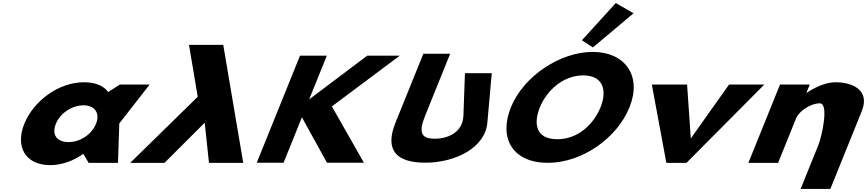

<svg xmlns="http://www.w3.org/2000/svg" viewBox="-20 -1067 5681 1258"><path d="M139.3 -256C78.7 -106 145.3 15 310.3 15C387.3 15 465.9 -16 524.6 -58H526.8L560.6 0H753.1L761.6 -258L960.4 -513H765.7L688.7 -464C659 -505 605.6 -528 529.7 -528C364.7 -528 199.9 -406 139.3 -256ZM346.1 -256C374.8 -327 453.3 -377 527 -377C599.6 -377 637.7 -327 609 -256C580.7 -186 505.5 -136 429.6 -136C350.4 -136 317.8 -186 346.1 -256Z M1349.2 0 1321.3 -263 1057.8 0H833.3L1275.6 -433L1218.3 -773H1442.7L1573.7 0Z M2364.4 -0.9 2154.5 -369.8 2599.1 -702.1H2386L2005.6 -415.7L2121.4 -702.1H1945.6L1662.3 -0.9H1838L1958.2 -298.4L2122.3 -0.9Z M3202 -587.5H3026.3L3016.4 -309.5C3012.5 -200.5 2916 -158.2 2829.9 -158.2C2743.9 -158.2 2718.4 -192.2 2765.8 -309.5L2929.6 -715H2753.8L2571.1 -262.8C2501 -89.4 2570.1 -1 2766.4 -1C2962.8 -1 3158.7 -98.6 3173.2 -262.8Z M3792.7 -803.2 3864.7 -756.1 4131 -980 4014.8 -1047.2ZM3327.5 -363.9C3244.8 -159.1 3341.4 -0.1 3569.5 -0.1C3791.1 -0.1 4021.8 -159.1 4104.5 -363.9C4187.3 -568.8 4077.3 -726.9 3863.1 -726.9C3650.9 -726.9 3410.3 -568.8 3327.5 -363.9ZM3517.3 -363.9C3559.6 -468.5 3665.4 -573 3801 -573C3937.5 -573 3957 -468.5 3914.7 -363.9C3872.5 -259.4 3772.3 -154.8 3632 -154.8C3488 -154.8 3475.1 -259.4 3517.3 -363.9Z M4481.8 -513H4250.8L4346 0H4478L4987.8 -513H4756.8L4506.3 -160Z M4883.5 0H5078.2L5195.3 -290C5215.9 -341 5292.9 -390 5351.2 -390C5413.9 -390 5363.5 -170 5342.9 -119L5225.8 171H5420.5L5626.1 -338C5683.9 -481 5558.8 -528 5455.4 -528C5393.8 -528 5326 -499 5265.8 -459H5263.6L5285.4 -513H5090.7Z"/></svg>

Font: Hussar
Style: BdWideOblFour
Weight: 700
Foundry: Cannot Into Space Fonts
Version: Version 2.00